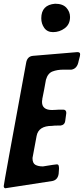

<svg xmlns="http://www.w3.org/2000/svg" viewBox="-64 -1013 449 1028"><path d="M220 -841Q189 -841 173 -863.5Q157 -886 157 -915Q157 -987 231 -993Q272 -993 291.5 -971.5Q311 -950 311 -922Q311 -883 283 -862Q255 -841 220 -841ZM-36 -5Q-44 -7 -44 -17Q-44 -27 76 -677Q82 -711 112 -714L350 -734Q365 -734 365 -723Q365 -716 364 -713L357 -686Q350 -645 318 -640H274Q243 -640 217.5 -630.5Q192 -621 182 -586Q173 -534 162 -481L163 -482Q161 -476 161 -467Q161 -424 215 -424L237 -425Q242 -426 274 -426Q291 -426 291 -408Q291 -404 285 -364Q282 -344 261 -341Q221 -341 214 -339Q142 -339 132 -285L110 -167Q110 -139 125.5 -130.5Q141 -122 166 -122Q233 -133 240 -133Q248 -133 250 -126.5Q252 -120 252 -110L250 -82Q245 -50 217 -44Z"/></svg>

Font: Bangerz
Style: Regular
Weight: 400
Designer: vernon adams
Foundry: Vernon Adams
Version: Version 2.10;February 7, 2025;FontCreator 13.0.0.2683 64-bit